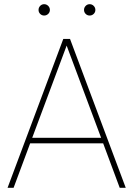

<svg xmlns="http://www.w3.org/2000/svg" viewBox="-20 -897 637 917"><path d="M551.8 0 472.7 -212.4H124L44.9 0H16.1L282.2 -710.9H314.5L580.6 0ZM133.8 -238.8H462.9L298.3 -679.2ZM164.1 -849.6Q164.1 -860.8 171.9 -868.9Q179.7 -877 190.9 -877Q202.1 -877 210.2 -868.9Q218.3 -860.8 218.3 -849.6Q218.3 -838.4 210.2 -830.6Q202.1 -822.8 190.9 -822.8Q179.7 -822.8 171.9 -830.6Q164.1 -838.4 164.1 -849.6ZM381.3 -849.6Q381.3 -860.8 389.2 -868.9Q397 -877 408.2 -877Q419.4 -877 427.5 -868.9Q435.5 -860.8 435.5 -849.6Q435.5 -838.4 427.5 -830.6Q419.4 -822.8 408.2 -822.8Q397 -822.8 389.2 -830.6Q381.3 -838.4 381.3 -849.6Z"/></svg>

Font: Vazirmatn RD Thin
Style: Regular
Weight: 100
Designer: Saber Rastikerdar
Foundry: Saber Rastikerdar
Version: Version 32.102